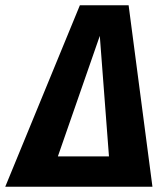

<svg xmlns="http://www.w3.org/2000/svg" viewBox="-68 -713 629 733"><path d="M423 -693 514 0H-48L237 -693ZM313 -576 153 -116H348Z"/></svg>

Font: Fira Sans Condensed
Style: Bold Italic
Weight: 700
Width: 3
Italic angle: -8°
Designer: Carrois Corporate & Edenspiekermann AG
Foundry: Carrois Corporate GbR & Edenspiekermann AG
Version: Version 4.203